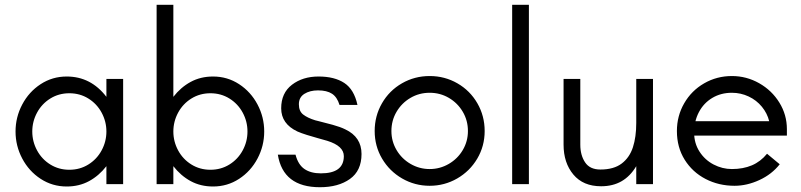

<svg xmlns="http://www.w3.org/2000/svg" viewBox="-20 -770 3351 803"><path d="M45 -220Q45 -280 73 -333Q101 -386 150 -418Q199 -450 259 -450Q360 -450 425 -365V-440H495V0H425V-75Q394 -35 352.5 -12.5Q311 10 259 10Q199 10 150 -22Q101 -54 73 -107Q45 -160 45 -220ZM425 -220Q425 -262 405 -299Q385 -336 349.5 -358Q314 -380 270 -380Q226 -380 190.5 -358Q155 -336 135 -299Q115 -262 115 -220Q115 -178 135 -141Q155 -104 190.5 -82Q226 -60 270 -60Q314 -60 349.5 -82Q385 -104 405 -141Q425 -178 425 -220Z M705 -75V0H635V-750H705V-365Q736 -405 777.5 -427.5Q819 -450 871 -450Q931 -450 980 -418Q1029 -386 1057 -333Q1085 -280 1085 -220Q1085 -160 1057 -107Q1029 -54 980 -22Q931 10 871 10Q819 10 777.5 -12.5Q736 -35 705 -75ZM1015 -220Q1015 -262 995 -299Q975 -336 939.5 -358Q904 -380 860 -380Q816 -380 780.5 -358Q745 -336 725 -299Q705 -262 705 -220Q705 -178 725 -141Q745 -104 780.5 -82Q816 -60 860 -60Q904 -60 939.5 -82Q975 -104 995 -141Q1015 -178 1015 -220Z M1142 -123H1216Q1227 -81 1253.5 -63Q1280 -45 1322 -45Q1370 -45 1394 -63Q1418 -81 1418 -117Q1418 -138 1401 -154Q1384 -170 1349 -181Q1330 -187 1310 -192Q1288 -198 1264 -205.5Q1240 -213 1224 -220Q1156 -252 1156 -317Q1156 -381 1201 -415.5Q1246 -450 1312 -450Q1379 -450 1420 -423Q1461 -396 1475 -331H1400Q1390 -364 1368.5 -378Q1347 -392 1310 -392Q1276 -392 1253 -377.5Q1230 -363 1230 -334Q1230 -305 1248 -291Q1266 -277 1298 -267L1314 -263Q1339 -257 1371.5 -248Q1404 -239 1424 -229Q1492 -197 1492 -126Q1492 -56 1443.5 -21.5Q1395 13 1318 13Q1241 13 1197 -21Q1153 -55 1142 -123Z M1547 -222Q1547 -285 1577.5 -338Q1608 -391 1661 -421.5Q1714 -452 1777 -452Q1840 -452 1893 -421.5Q1946 -391 1976.5 -338Q2007 -285 2007 -222Q2007 -159 1976 -106.5Q1945 -54 1892 -23.5Q1839 7 1777 7Q1715 7 1662 -23.5Q1609 -54 1578 -106.5Q1547 -159 1547 -222ZM1937 -222Q1937 -266 1915.5 -302.5Q1894 -339 1857.5 -360.5Q1821 -382 1777 -382Q1733 -382 1696.5 -360.5Q1660 -339 1638.5 -302.5Q1617 -266 1617 -222Q1617 -179 1638.5 -142.5Q1660 -106 1697 -84.5Q1734 -63 1777 -63Q1820 -63 1857 -84.5Q1894 -106 1915.5 -142.5Q1937 -179 1937 -222Z M2122 -750H2192V0H2122Z M2337 -165V-440H2407V-165Q2407 -121 2427 -91Q2447 -61 2491 -61Q2547 -61 2580 -86Q2613 -111 2627 -154Q2641 -197 2641 -256V-440H2711V0H2641V-75Q2616 -33 2579.5 -12Q2543 9 2494 9Q2419 9 2378 -40Q2337 -89 2337 -165Z M2811 -222Q2811 -285 2841.5 -338Q2872 -391 2925 -421.5Q2978 -452 3041 -452Q3102 -452 3155 -422Q3208 -392 3239.5 -341Q3271 -290 3271 -230V-203H2853L2855 -263H3197Q3189 -296 3166.5 -323.5Q3144 -351 3111 -366.5Q3078 -382 3041 -382Q2995 -382 2959 -360.5Q2923 -339 2903 -301Q2883 -263 2883 -216Q2883 -171 2905.5 -136Q2928 -101 2964.5 -82Q3001 -63 3041 -63Q3088 -63 3124.5 -78.5Q3161 -94 3188 -127L3241 -83Q3208 -41 3156 -17Q3104 7 3052 7Q2986 7 2931 -21.5Q2876 -50 2843.5 -102Q2811 -154 2811 -222Z"/></svg>

Font: Teachers[wght]
Style: Regular
Weight: 400
Designer: Alfredo Marco Pradil & Chank Diesel
Version: Version 1.000;Glyphs 3.1.2 (3151)